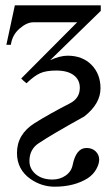

<svg xmlns="http://www.w3.org/2000/svg" viewBox="-20 -470 421 724"><path d="M360 -429 169 -243Q206 -260 235 -260Q291 -260 325 -225.5Q359 -191 359 -137Q359 -79 298 -31Q177 36 126 70Q91 93 91 137Q91 167 115 187Q139 207 178 207Q206 207 227.5 192Q249 177 254 152Q267 88 306 88Q328 88 341 101Q354 114 354 132Q354 148 343 168Q332 188 311 202Q260 234 186 234Q137 234 95 205Q44 169 44 107Q44 36 111 -6Q167 -41 245 -81Q281 -100 281 -139Q281 -169 258 -186.5Q235 -204 192 -204Q154 -204 131.5 -194Q109 -184 80 -156Q66 -167 60 -174L271 -386H106Q81 -386 53.5 -362Q26 -338 21 -301H4L36 -450H360Z"/></svg>

Font: STIX Math
Style: Regular
Weight: 400
Designer: MicroPress Inc., with final additions and corrections provided by Coen Hoffman, Elsevier (retired)
Version: Version 1.1.1